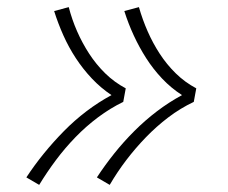

<svg xmlns="http://www.w3.org/2000/svg" viewBox="-20 -607 640 539"><path d="M288 -88 252 -109Q275 -144 301 -176.5Q327 -209 357 -239Q387 -269 420.5 -294.5Q454 -320 491 -340Q460 -360 435 -386.5Q410 -413 390.5 -443.5Q371 -474 355.5 -507.5Q340 -541 329 -576L370 -587Q380 -552 394.5 -519Q409 -486 428.5 -456Q448 -426 473.5 -401Q499 -376 531 -359L524 -321Q486 -303 452.5 -277.5Q419 -252 389.5 -221.5Q360 -191 334.5 -157.5Q309 -124 288 -88ZM90 -88 54 -109Q77 -144 103.5 -176.5Q130 -209 159.5 -239Q189 -269 222.5 -294.5Q256 -320 293 -340Q263 -360 238 -386.5Q213 -413 193 -443.5Q173 -474 158 -507.5Q143 -541 132 -576L173 -587Q182 -552 196.5 -519Q211 -486 230.5 -456Q250 -426 275.5 -401Q301 -376 333 -359L326 -321Q289 -303 255 -277.5Q221 -252 191.5 -221.5Q162 -191 137 -157.5Q112 -124 90 -88Z"/></svg>

Font: Iosevka Curly Slab XLtExObl
Style: Regular
Weight: 200
Width: 7
Italic angle: -9°
Monospace: yes
Designer: Belleve Invis
Foundry: Belleve Invis
Version: Version 11.0.0; ttfautohint (v1.8.3)